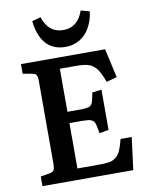

<svg xmlns="http://www.w3.org/2000/svg" viewBox="-100 -1013 838 1085"><g transform="rotate(-10 319.0 -471.0)"><path d="M320.8 -752Q282.2 -752 252.4 -765.4Q222.7 -778.8 203.6 -803.5Q184.6 -828.1 173.8 -859.1Q163.1 -890.1 159.2 -928.2L209 -941.9Q238.8 -848.1 324.2 -848.1Q366.7 -848.1 395.8 -872.3Q424.8 -896.5 439 -939.9L488.8 -926.8Q485.4 -893.1 473.1 -862.3Q460.9 -831.5 440.4 -806.6Q419.9 -781.7 388.9 -766.8Q357.9 -752 320.8 -752ZM54.2 0V-55.2L106 -64Q126 -67.4 131.6 -78.6Q137.2 -89.8 137.2 -115.2V-588.9Q137.2 -613.3 131.3 -623Q125.5 -632.8 104 -636.2L54.2 -645V-700.2H537.1L574.2 -534.2L514.2 -517.1Q495.1 -569.3 476.8 -593.8Q458.5 -618.2 432.9 -627.2Q407.2 -636.2 359.9 -636.2H266.1V-389.2H331.1Q346.2 -389.2 356 -389.4Q365.7 -389.6 374.8 -391.4Q383.8 -393.1 388.7 -394Q393.6 -395 398.7 -399.7Q403.8 -404.3 406 -407Q408.2 -409.7 411.1 -418.5Q414.1 -427.2 415.3 -432.9Q416.5 -438.5 419.4 -452.1Q420.4 -456.1 420.9 -458.5Q421.4 -460.9 422.1 -464.8Q422.9 -468.8 423.8 -472.2L477.1 -479V-248L423.8 -238.8Q415.5 -289.6 409.7 -300.8Q400.9 -318.4 375.5 -322.3Q362.8 -323.7 340.8 -324.2H266.1V-64H388.2Q427.2 -64 448.7 -67.6Q470.2 -71.3 487.5 -85.2Q504.9 -99.1 514.6 -121.6Q524.4 -144 535.2 -186H599.1L575.2 0Z"/></g></svg>

Font: Literata Book SemiBold
Style: Regular
Weight: 600
Designer: Latin by Veronika Burian and Jose Scaglione. Greek by Irene Vlachou. Cyrillic by Vera Evstafieva
Foundry: TypeTogether
Version: Version 2.003;PS 002.003;hotconv 1.0.88;makeotf.lib2.5.64775